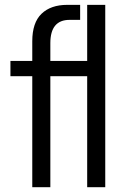

<svg xmlns="http://www.w3.org/2000/svg" viewBox="-20 -779 548 799"><path d="M23.4 -461.9V-525.4H114.3V-607.4Q114.3 -684.6 152.8 -721.7Q191.4 -758.8 259.8 -758.8H313.5V-696.3H269.5Q189.5 -696.3 189.5 -599.6V-525.4H342.8V-758.8H418V0H342.8V-461.9H189.5V0H114.3V-461.9Z"/></svg>

Font: Gothic A1
Style: Regular
Weight: 400
Designer: HanYang I&C Co.,Ltd.
Foundry: HanYang I&C Co.,Ltd.
Version: Version 2.50